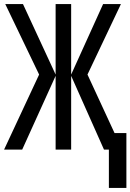

<svg xmlns="http://www.w3.org/2000/svg" viewBox="-20 -734 640 942"><path d="M514.2 0H490.2L329.1 -361.8V0H252.9V-361.8L88.9 0H0L171.9 -368.2L5.9 -713.9H92.8L252.9 -368.2V-713.9H329.1V-368.2L485.8 -713.9H573.2L409.2 -368.2L542 -81.1H600.1V188H514.2Z"/></svg>

Font: Droid Sans Mono
Style: Regular
Weight: 400
Monospace: yes
Foundry: Ascender Corporation
Version: Version 1.00 build 112